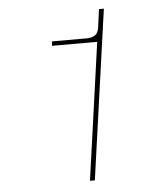

<svg xmlns="http://www.w3.org/2000/svg" viewBox="-51 -742 662 786"><g transform="rotate(-5 280.0 -348.5)"><path d="M287 0 368 -578 376 -564H180L182 -582H324Q346 -582 359 -591Q372 -600 375 -623L385 -697H405L307 0Z"/></g></svg>

Font: Hanken Grotesk Thin
Style: Italic
Weight: 250
Italic angle: -8°
Designer: Alfredo Marco Pradil
Foundry: Hanken Design Co.
Version: Version 3.013